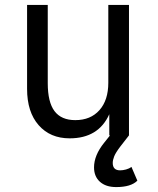

<svg xmlns="http://www.w3.org/2000/svg" viewBox="-20 -550 640 780"><path d="M263 12Q184 12 137 -41.5Q90 -95 90 -189V-530H174V-212Q174 -135 201.5 -98.5Q229 -62 286 -62Q348 -62 384 -102.5Q420 -143 420 -214V-530H504V0H424V-86Q380 12 263 12ZM452 210Q410 210 386 188.5Q362 167 362 130Q362 81 403 30L435 -10L504 0L469 45Q450 70 444 85Q438 100 438 112Q438 142 468 142Q479 142 492 138.5Q505 135 514 128L538 184Q512 210 452 210Z"/></svg>

Font: Geist Mono
Style: Regular
Weight: 400
Monospace: yes
Designer: Basement.studio, Andrés Briganti, Mateo Zaragoza
Foundry: Basement.studio, Vercel, Andrés Briganti, Guido Ferreyra, Mateo Zaragoza
Version: Version 1.500; ttfautohint (v1.8.4.7-5d5b)